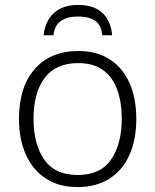

<svg xmlns="http://www.w3.org/2000/svg" viewBox="-20 -749 630 779"><path d="M533 -267Q533 -183 505.5 -121Q478 -59 424.5 -24.5Q371 10 294 10Q220 10 167 -24Q114 -58 85.5 -120.5Q57 -183 57 -267Q57 -396 121 -469Q185 -542 298 -542Q374 -542 426.5 -507.5Q479 -473 506 -411Q533 -349 533 -267ZM116 -267Q116 -164 159.5 -101.5Q203 -39 295 -39Q388 -39 431 -102Q474 -165 474 -267Q474 -333 456 -384Q438 -435 399 -464Q360 -493 297 -493Q207 -493 161.5 -433Q116 -373 116 -267ZM297 -729Q361 -729 395.5 -696.5Q430 -664 435 -606H395Q391 -647 366.5 -664.5Q342 -682 296 -682Q252 -682 226.5 -663.5Q201 -645 197 -606H157Q163 -663 198.5 -696Q234 -729 297 -729Z"/></svg>

Font: RS Noto Sans Light
Style: Regular
Weight: 300
Designer: Monotype Design Team
Foundry: Monotype Imaging Inc.
Version: Version 3.10